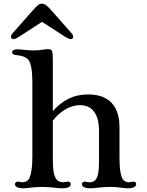

<svg xmlns="http://www.w3.org/2000/svg" viewBox="-20 -1011 788 1031"><path d="M60.5 -22C60.5 -12.2 67.9 0 106.9 0C120.6 0 131.3 -1.5 144.5 -3.4C154.3 -4.9 187.5 -7.3 207.5 -7.3C227.1 -7.3 256.3 -4.9 271.5 -3.4C283.2 -2.4 292.5 0 311.5 0C351.1 0 359.9 -10.7 359.9 -22C359.9 -31.2 354 -35.6 344.2 -35.6C339.8 -35.6 335.4 -34.7 331.5 -33.7C327.6 -32.7 324.2 -32.2 320.3 -32.2C302.2 -32.2 286.1 -39.1 277.3 -57.6C266.6 -80.1 263.7 -106.4 263.7 -169.9V-363.3C297.9 -407.7 350.1 -446.3 409.7 -446.3C493.7 -446.3 511.7 -369.6 511.7 -310.5V-169.9C511.7 -113.3 510.7 -80.6 500.5 -57.6C491.7 -38.1 477.5 -32.2 461.4 -32.2C457 -32.2 452.1 -32.7 448.2 -33.7C444.8 -34.2 439.9 -35.6 436 -35.6C426.3 -35.6 419.9 -31.2 419.9 -22C419.9 -12.2 427.2 0 468.8 0C480.5 0 489.7 -1 507.3 -3.4C522.9 -5.4 551.8 -7.3 570.8 -7.3C592.3 -7.3 612.3 -5.9 628.4 -3.4C638.2 -2 654.8 0 667 0C702.1 0 711.4 -12.2 711.4 -22.5C711.4 -30.8 705.1 -35.6 696.3 -35.6C692.4 -35.6 687.5 -34.7 683.1 -33.7C678.7 -32.7 674.8 -32.2 670.9 -32.2C657.2 -32.2 641.1 -40 634.8 -57.6C626 -81.1 621.6 -106.4 621.6 -169.9V-329.1C621.6 -406.7 593.3 -503.9 453.6 -503.9C371.6 -503.9 314.9 -470.7 263.7 -414.6V-687C263.7 -741.7 260.3 -747.1 235.4 -747.1C226.6 -747.1 216.8 -745.1 206.1 -743.7C192.9 -741.7 177.7 -740.2 161.1 -740.2C144 -740.2 126 -741.7 113.8 -743.2C100.1 -744.6 86.9 -746.1 73.2 -746.1C53.7 -746.1 44.9 -738.8 44.9 -731C44.9 -719.2 57.6 -715.8 70.3 -714.8C100.1 -712.4 121.6 -702.6 131.3 -691.4C146.5 -672.9 153.8 -632.8 153.8 -566.4V-169.9C153.8 -113.3 147.9 -80.6 139.2 -57.6C132.3 -39.6 114.7 -32.2 100.6 -32.2C96.7 -32.2 92.3 -33.2 87.9 -34.2C84 -35.2 80.1 -35.6 76.7 -35.6C67.4 -35.6 60.5 -31.2 60.5 -22ZM52.2 -800.8C57.1 -800.8 67.4 -804.2 78.1 -811L205.6 -893.6L334 -811C344.7 -804.2 355.5 -800.8 360.4 -800.8C369.6 -800.8 373 -807.6 373 -813C373 -817.9 371.1 -825.2 364.7 -832L257.8 -953.1C231 -983.9 218.3 -991.2 205.1 -991.2C191.4 -991.2 182.6 -985.8 154.3 -953.1L47.4 -832C41 -825.2 39.1 -817.9 39.1 -813C39.1 -807.6 43 -800.8 52.2 -800.8Z"/></svg>

Font: Stoke
Style: Light
Weight: 300
Designer: Nicole Fally
Foundry: Nicole Fally
Version: Version 1.001